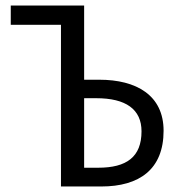

<svg xmlns="http://www.w3.org/2000/svg" viewBox="-20 -676 640 696"><path d="M201 0H347C485 0 573 -62 573 -202C573 -331 474 -387 340 -387H285V-656H19V-586H201ZM285 -68V-320H329C436 -320 493 -280 493 -200C493 -107 439 -68 336 -68Z"/></svg>

Font: Hasklig
Style: Regular
Weight: 400
Monospace: yes
Designer: Paul D. Hunt, Teo Tuominen
Foundry: Adobe Systems Incorporated
Version: Version 2.030;PS 1.0;hotconv 16.6.51;makeotf.lib2.5.65220